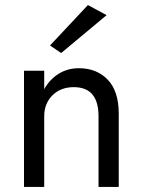

<svg xmlns="http://www.w3.org/2000/svg" viewBox="-20 -740 565 760"><path d="M370 -280V0H450V-290Q450 -379 406.5 -424.5Q363 -470 292 -470Q247 -470 211.5 -447.5Q176 -425 155 -387V-460H75V0H155V-280Q155 -330 187.5 -362.5Q220 -395 272 -395Q370 -395 370 -280ZM402 -680 328 -720 178 -560 222 -530Z"/></svg>

Font: Jost-400-Book
Style: Regular
Weight: 400
Version: Version 3.200; ttfautohint (v0.97) -l 8 -r 50 -G 200 -x 14 -